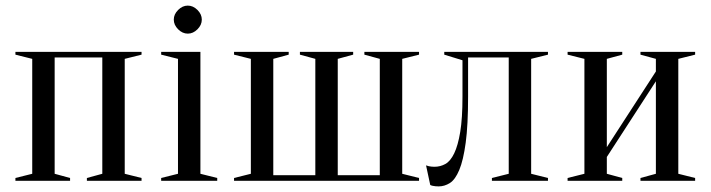

<svg xmlns="http://www.w3.org/2000/svg" viewBox="-20 -645 2535 685"><path d="M35 -460H485V-450L425 -435V-25L485 -10V0H290V-10L345 -25V-440H175V-25L230 -10V0H35V-10L95 -25V-435L35 -450Z M615 -25V-435L555 -450V-460H695V-25L755 -10V0H555V-10ZM700 -575Q700 -556 684.5 -540.5Q669 -525 650 -525Q631 -525 615.5 -540.5Q600 -556 600 -575Q600 -594 615.5 -609.5Q631 -625 650 -625Q669 -625 684.5 -609.5Q700 -594 700 -575Z M815 -10 875 -25V-435L815 -450V-460H1010V-450L955 -435V-20H1105V-435L1050 -450V-460H1240V-450L1185 -435V-20H1335V-435L1280 -450V-460H1475V-450L1415 -435V-25L1475 -10V0H815Z M1565 -460H1935V-450L1875 -435V-25L1935 -10V0H1735V-10L1795 -25V-440H1650V-300Q1650 -199 1641.5 -136Q1633 -73 1618.5 -38.5Q1604 -4 1585 8Q1566 20 1545 20Q1539 20 1534 19.5Q1529 19 1524 18Q1519 17 1515 15L1500 -55Q1505 -53 1510 -52Q1515 -51 1520 -50.5Q1525 -50 1530 -50Q1551 -50 1569 -60Q1587 -70 1600.5 -98Q1614 -126 1622 -174.5Q1630 -223 1630 -300V-430L1565 -450Z M2265 -450V-460H2460V-450L2400 -435V-25L2460 -10V0H2265V-10L2320 -25V-355L2145 -85V-25L2200 -10V0H2005V-10L2065 -25V-435L2005 -450V-460H2200V-450L2145 -435V-120L2320 -390V-435Z"/></svg>

Font: Oranienbaum
Style: Regular
Weight: 400
Designer: Oleg Pospelov and Jovanny Lemonad
Foundry: Oleg Pospelov and jovanny Lemonad
Version: Version 1.001; ttfautohint (v0.91) -l 8 -r 50 -G 200 -x 0 -w